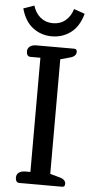

<svg xmlns="http://www.w3.org/2000/svg" viewBox="-60 -928 466 963"><g transform="rotate(5 173.0 -446.5)"><path d="M19 -874 73 -893Q85 -855 111 -834Q137 -813 173 -813Q210 -813 236 -834.5Q262 -856 273 -893L328 -874Q310 -809 268.5 -778Q227 -747 173 -747Q120 -747 78.5 -778Q37 -809 19 -874ZM76 0Q66 0 61 -7Q56 -14 56 -25Q56 -42 68 -51Q80 -60 101 -60H126V-635H76Q66 -635 61 -642Q56 -649 56 -661Q56 -677 68 -686Q80 -695 101 -695H291Q305 -695 305 -680Q305 -657 273 -649L226 -636V-59L273 -46Q305 -38 305 -15Q305 0 291 0Z"/></g></svg>

Font: Maitree Medium
Style: Regular
Weight: 500
Designer: CadsonDemak Team
Foundry: CadsonDemak
Version: Version 1.010